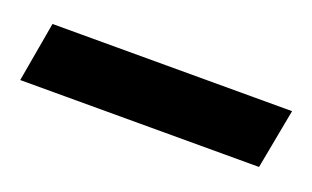

<svg xmlns="http://www.w3.org/2000/svg" viewBox="-43 -80 392 241"><g transform="rotate(20 153.0 40.0)"><path d="M-14 80 0 0H320L305 80Z"/></g></svg>

Font: Cuprum
Style: Bold Italic
Weight: 700
Italic angle: -10°
Designer: Jovanny Lemonad
Foundry: Jovanny Lemonad
Version: Version 3.000